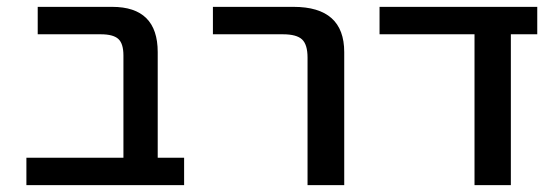

<svg xmlns="http://www.w3.org/2000/svg" viewBox="-20 -540 1634 560"><path d="M340 -378Q340 -413 325 -426.5Q310 -440 274 -440H90V-520H307Q440 -520 440 -388V-80H517V0H57V-80H340Z M601 -440V-520H836Q984 -520 984 -388V0H877V-372Q877 -410 861 -425Q845 -440 805 -440Z M1470 0H1364V-440H1087V-520H1547V-440H1470Z"/></svg>

Font: M PLUS 1p Medium
Style: Regular
Weight: 500
Version: Version 1.062